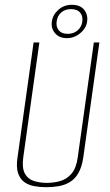

<svg xmlns="http://www.w3.org/2000/svg" viewBox="-20 -768 458 800"><path d="M173 12Q146 12 122 7.5Q98 3 80.5 -10Q63 -23 55 -47.5Q47 -72 53 -112L120 -591H144L77 -113Q71 -68 83.5 -45Q96 -22 121 -14Q146 -6 175 -6Q205 -6 232 -14Q259 -22 278.5 -45Q298 -68 304 -113L371 -591H394L327 -112Q321 -72 307 -47.5Q293 -23 272 -10Q251 3 225.5 7.5Q200 12 173 12ZM259 -609Q227 -609 209.5 -629.5Q192 -650 196 -678Q200 -707 223.5 -727.5Q247 -748 279 -748Q314 -748 330.5 -727.5Q347 -707 343 -678Q339 -650 314 -629.5Q289 -609 259 -609ZM262 -627Q287 -627 303.5 -641.5Q320 -656 323 -678Q326 -702 313.5 -716Q301 -730 276 -730Q251 -730 235 -716Q219 -702 216 -678Q213 -656 225 -641.5Q237 -627 262 -627Z"/></svg>

Font: Alumni Sans SC Thin
Style: Italic
Weight: 100
Italic angle: -8°
Designer: Robert E. Leuschke
Foundry: Robert E. Leuschke
Version: Version 1.016